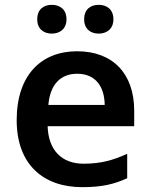

<svg xmlns="http://www.w3.org/2000/svg" viewBox="-20 -764 621 794"><path d="M134 -684C134 -644 161 -625 194 -625C227 -625 255 -644 255 -684C255 -726 227 -744 194 -744C161 -744 134 -726 134 -684ZM328 -684C328 -644 355 -625 388 -625C421 -625 449 -644 449 -684C449 -726 421 -744 388 -744C355 -744 328 -726 328 -684ZM299 -552C149 -552 49 -452 49 -267C49 -82 161 10 320 10C400 10 452 -2 506 -27V-128C447 -101 396 -87 326 -87C234 -87 180 -144 177 -242H535V-306C535 -461 445 -552 299 -552ZM299 -459C376 -459 412 -405 413 -330H180C187 -415 231 -459 299 -459Z"/></svg>

Font: Noto Sans Arabic SemBd
Style: Regular
Weight: 600
Designer: Monotype Design Team, Nadine Chahine, Nizar Qandah and Khaled Hosny
Foundry: Monotype Imaging Inc.
Version: Version 2.012